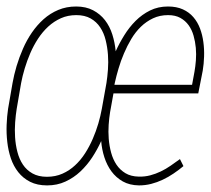

<svg xmlns="http://www.w3.org/2000/svg" viewBox="-33 -558 645 588"><path d="M5.4 -303.7Q9.8 -328.6 17.8 -355.7Q25.9 -382.8 37.4 -408.9Q48.8 -435.1 64.7 -458.3Q80.6 -481.4 100.6 -499.3Q120.6 -517.1 145.5 -527.6Q170.4 -538.1 200.2 -538.1Q230 -538.1 252 -526.6Q273.9 -515.1 288.6 -496.1Q303.2 -477.1 311 -452.4Q318.8 -427.7 321.3 -400.9Q332.5 -425.8 347.7 -450.2Q362.8 -474.6 382.3 -494.1Q401.9 -513.7 426.5 -525.9Q451.2 -538.1 481.4 -538.1Q507.8 -538.1 527.1 -529.3Q546.4 -520.5 559.3 -505.4Q572.3 -490.2 579.6 -470.7Q586.9 -451.2 589.8 -429.2Q592.8 -407.2 592 -384.8Q591.3 -362.3 587.9 -341.8L574.2 -272H314.5L304.2 -214.8Q301.3 -197.3 299.8 -176Q298.3 -154.8 300 -132.8Q301.8 -110.8 307.4 -90.3Q313 -69.8 323.7 -53.7Q334.5 -37.6 351.1 -27.6Q367.7 -17.6 392.1 -17.1Q410.2 -16.6 427 -21Q443.8 -25.4 459.5 -33Q475.1 -40.5 489.5 -50.5Q503.9 -60.5 518.1 -70.8L528.8 -49.3Q514.2 -37.1 498.3 -26.4Q482.4 -15.6 465.3 -7.6Q448.2 0.5 430.2 5.1Q412.1 9.8 392.6 9.8Q363.8 9.3 343 -2.4Q322.3 -14.2 308.3 -33.2Q294.4 -52.2 286.6 -76.4Q278.8 -100.6 276.9 -126Q265.1 -100.1 249.3 -75.9Q233.4 -51.8 213.1 -32.7Q192.9 -13.7 167.5 -2Q142.1 9.8 111.3 9.8Q81.1 9.8 59.3 -1.2Q37.6 -12.2 22.9 -30.8Q8.3 -49.3 0.2 -73.2Q-7.8 -97.2 -10.7 -123.3Q-13.7 -149.4 -12.7 -175.5Q-11.7 -201.7 -8.3 -224.6ZM18.1 -224.6Q15.1 -206.1 13.4 -183.3Q11.7 -160.6 13.2 -137.7Q14.6 -114.7 20.3 -92.8Q25.9 -70.8 37.1 -54Q48.3 -37.1 66.4 -26.9Q84.5 -16.6 110.8 -16.6Q136.7 -16.6 158.2 -26.1Q179.7 -35.6 197 -51.8Q214.4 -67.9 227.8 -88.9Q241.2 -109.9 251.2 -133.1Q261.2 -156.2 268.1 -179.7Q274.9 -203.1 278.8 -224.6L293 -303.7Q295.9 -322.3 297.6 -345Q299.3 -367.7 297.6 -390.6Q295.9 -413.6 290.5 -435.3Q285.2 -457 273.9 -474.1Q262.7 -491.2 244.6 -501.5Q226.6 -511.7 200.7 -511.7Q174.8 -511.7 153.6 -502.2Q132.3 -492.7 114.7 -476.6Q97.2 -460.4 83.5 -439.5Q69.8 -418.5 59.8 -395.3Q49.8 -372.1 42.7 -348.4Q35.6 -324.7 31.7 -303.7ZM317.4 -298.3H555.2L562.5 -337.9Q565.4 -354 566.9 -373Q568.4 -392.1 566.7 -411.4Q564.9 -430.7 559.8 -448.7Q554.7 -466.8 544.7 -480.7Q534.7 -494.6 519.3 -503.2Q503.9 -511.7 481.9 -511.7Q456.5 -511.7 435.8 -502Q415 -492.2 398.4 -476.1Q381.8 -460 369.1 -438.7Q356.4 -417.5 346.7 -394.5Q336.9 -371.6 330.1 -348.4Q323.2 -325.2 318.8 -305.2Z"/></svg>

Font: Roboto Mono Thin
Style: Italic
Weight: 250
Designer: Google
Version: Version 2.000985; 2015; ttfautohint (v1.3)